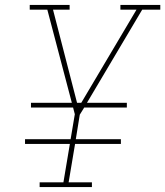

<svg xmlns="http://www.w3.org/2000/svg" viewBox="-20 -755 667 775"><path d="M140 0V-19H236L262 -174H81V-193H265L282 -294L275 -321H105V-340H270L171 -716H100V-735H261V-716H194L291 -340H308L531 -716H466V-735H627V-716H554L331 -340H492V-321H320L302 -292L286 -193H468V-174H283L257 -19H351V0ZM296 -320 297 -321H296Z"/></svg>

Font: Iosevka Etoile Thin Oblique
Style: Regular
Weight: 100
Italic angle: -9°
Designer: Belleve Invis
Foundry: Belleve Invis
Version: Version 15.5.2; ttfautohint (v1.8.4)